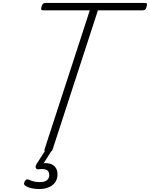

<svg xmlns="http://www.w3.org/2000/svg" viewBox="-20 -1018 1017 1302"><path d="M304 14Q277 14 282 -5L589 -948H274Q262 -948 259.5 -954Q257 -960 262 -974Q266 -988 272 -993Q278 -998 289 -998H962Q975 -998 976.5 -992Q978 -986 974 -973Q971 -959 965 -953.5Q959 -948 947 -948H644L337 -5Q334 5 326.5 9.5Q319 14 304 14ZM244 264Q220 264 194 258.5Q168 253 150 240Q142 234 143 225.5Q144 217 149 210Q154 201 160.5 199Q167 197 175 200Q189 207 207.5 212Q226 217 249 217Q280 217 297 205Q314 193 314 168Q314 143 295.5 134Q277 125 242 130Q234 131 230 128.5Q226 126 223 121Q221 114 222 108.5Q223 103 228 94L291 -4H335L264 108L249 94Q288 84 315 91Q342 98 356 117Q370 136 370 164Q370 195 354.5 217.5Q339 240 310.5 252Q282 264 244 264Z"/></svg>

Font: Playwrite RO ExtraLight
Style: Regular
Weight: 250
Version: Version 1.002